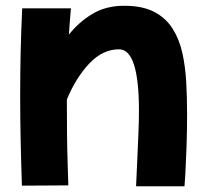

<svg xmlns="http://www.w3.org/2000/svg" viewBox="-20 -572 719 666"><path d="M56 72Q53 -16 51.5 -91Q50 -166 50 -239Q50 -312 51.5 -385.5Q53 -459 57 -543H226Q222 -498 219 -452Q253 -495 300 -523.5Q347 -552 411 -552Q474 -552 514.5 -531Q555 -510 578.5 -473Q602 -436 612.5 -388.5Q623 -341 626 -286.5Q629 -232 629 -177Q629 -117 627 -62Q625 -7 623 30Q621 67 620 74H452Q454 33 456 -13.5Q458 -60 460 -105.5Q462 -151 462 -188Q462 -401 393 -401Q336 -401 289.5 -351.5Q243 -302 212 -227V-207Q212 -159 212.5 -107.5Q213 -56 214.5 -9.5Q216 37 217 71Z"/></svg>

Font: Mochiy Pop One
Style: Regular
Weight: 400
Designer: FONTDASU
Foundry: FONTDASU / Google Inc. / Adobe
Version: Version 2.000